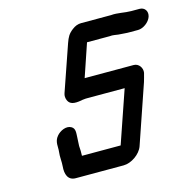

<svg xmlns="http://www.w3.org/2000/svg" viewBox="-100 -756 854 863"><g transform="rotate(-15 327.0 -324.0)"><path d="M622 -651H583C553 -651 521 -660 491 -657H351C337 -657 323 -652 309 -641C288 -625 281 -611 272 -586L198 -372C194 -361 195 -349 200 -338C209 -319 228 -315 262 -321C267 -322 271 -323 275 -323C280 -324 287 -324 293 -324H465L381 -80H201C202 -103 201 -104 200 -126C200 -142 202 -150 202 -165C203 -188 206 -206 189 -216C167 -229 136 -214 121 -196C100 -172 109 -146 106 -124C103 -102 107 -77 105 -56C102 -22 111 10 148 10H371C407 10 450 -20 462 -54L556 -328C559 -336 564 -358 567 -368C571 -390 555 -414 531 -414H303L355 -567H461C474 -569 490 -565 500 -564L528 -562C538 -561 545 -561 552 -561H591C615 -561 644 -582 652 -606C660 -630 646 -651 622 -651Z"/></g></svg>

Font: Electronic
Style: BlkSuIt
Weight: 900
Version: Version 1.011